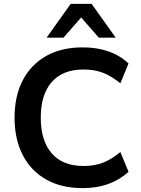

<svg xmlns="http://www.w3.org/2000/svg" viewBox="-20 -959 725 989"><path d="M406 10Q296 10 217.5 -34.5Q139 -79 97 -160.5Q55 -242 55 -353Q55 -464 97 -545Q139 -626 217.5 -670.5Q296 -715 406 -715Q480 -715 539.5 -694Q599 -673 642 -632L600 -530Q553 -568 509.5 -584.5Q466 -601 410 -601Q303 -601 246.5 -536.5Q190 -472 190 -353Q190 -234 246.5 -169Q303 -104 410 -104Q466 -104 509.5 -120.5Q553 -137 600 -176L642 -74Q599 -34 539.5 -12Q480 10 406 10ZM220 -765 344 -939H452L576 -765H489L398 -869L307 -765Z"/></svg>

Font: Mulish ExtraLight
Style: Regular
Weight: 200
Designer: Vernon Adams
Foundry: Vernon Adams
Version: Version 3.603